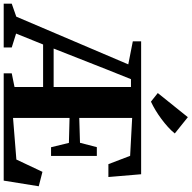

<svg xmlns="http://www.w3.org/2000/svg" viewBox="-73 -1017 1036 1038"><g transform="rotate(90 445.0 -498.0)"><path d="M-54 0V-43.5L16 -68L274 -673.5L149.5 -698V-743H868L883 -566H813.5L768.5 -683.5L563.5 -694.5V-408.5L698 -412.5L721.5 -503.5H769V-256H722L698.5 -352.5L563.5 -356V-50.5L788.5 -68.5L855 -209.5L933 -189.5L902.5 0H322.5V-43.5L396.5 -58.5V-213H166.5L107.5 -67L182.5 -43.5V0ZM188.5 -270H396.5V-688H354L302.5 -559.5ZM475 -796.5 429 -833 559.5 -995.5 647.5 -925Q632.5 -906 612.2 -887.8Q592 -869.5 569 -852.5Q546 -835.5 522.5 -821.2Q499 -807 476.5 -796.5Z"/></g></svg>

Font: Merriweather 72pt ExtraBold
Style: Regular
Weight: 800
Version: Version 2.100